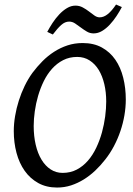

<svg xmlns="http://www.w3.org/2000/svg" viewBox="-20 -822 594 857"><path d="M454.1 -369.1Q454.1 -410.2 445.6 -446.5Q437 -482.9 420.7 -509.8Q404.3 -536.6 380.1 -552.2Q356 -567.9 324.7 -567.9Q290 -567.9 262.2 -553.7Q234.4 -539.6 212.6 -515.4Q190.9 -491.2 175.5 -460Q160.2 -428.7 150.1 -394.3Q140.1 -359.9 135.3 -325.2Q130.4 -290.5 130.4 -259.8Q130.4 -214.4 139.4 -175.8Q148.4 -137.2 165.3 -109.4Q182.1 -81.5 206.1 -65.9Q230 -50.3 259.3 -50.3Q294.9 -50.3 323 -65.2Q351.1 -80.1 372.8 -105.2Q394.5 -130.4 409.9 -163.1Q425.3 -195.8 435.1 -231.2Q444.8 -266.6 449.5 -302.2Q454.1 -337.9 454.1 -369.1ZM541.5 -377.9Q541.5 -343.3 535.4 -307.6Q529.3 -272 517.6 -237.3Q505.9 -202.6 488.8 -170.2Q471.7 -137.7 449.7 -109.9Q429.2 -83.5 405.3 -60.8Q381.3 -38.1 354.2 -21.2Q327.1 -4.4 297.4 5.4Q267.6 15.1 234.9 15.1Q187 15.1 150.9 -4.9Q114.7 -24.9 90.3 -59.3Q65.9 -93.8 53.7 -139.6Q41.5 -185.5 41.5 -236.8Q41.5 -269.5 47.4 -304.2Q53.2 -338.9 64 -372.8Q74.7 -406.7 90.1 -438.5Q105.5 -470.2 125 -497.1Q145.5 -524.4 169.4 -548.6Q193.4 -572.8 221.4 -590.8Q249.5 -608.9 281.2 -619.4Q313 -629.9 349.1 -629.9Q398.4 -629.9 434.8 -609.9Q471.2 -589.8 494.9 -555.4Q518.6 -521 530 -475.1Q541.5 -429.2 541.5 -377.9ZM523.9 -790.5Q513.7 -771 500 -750.2Q486.3 -729.5 470.2 -712.2Q454.1 -694.8 435.8 -683.8Q417.5 -672.9 397.9 -672.9Q381.3 -672.9 367.4 -681.2Q353.5 -689.5 340.6 -699.2Q327.6 -709 315.2 -717.3Q302.7 -725.6 288.6 -725.6Q270 -725.6 253.2 -710.4Q236.3 -695.3 215.8 -668L190.9 -679.7Q201.2 -699.2 214.8 -720Q228.5 -740.7 244.6 -757.8Q260.7 -774.9 279.1 -785.9Q297.4 -796.9 316.9 -796.9Q334.5 -796.9 349.4 -788.8Q364.3 -780.8 377.2 -770.8Q390.1 -760.7 401.6 -752.7Q413.1 -744.6 424.8 -744.6Q443.4 -744.6 461.4 -759.3Q479.5 -773.9 498 -801.8Z"/></svg>

Font: Gentium Book Basic
Style: Italic
Weight: 400
Italic angle: -8°
Designer: J. Victor Gaultney and Annie Olsen
Foundry: SIL International
Version: Version 1.102; 2013; Maintenance release